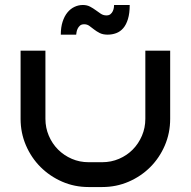

<svg xmlns="http://www.w3.org/2000/svg" viewBox="-20 -754 769 774"><path d="M666 -549.8V-274.9Q666 -217.8 644.5 -167.7Q623 -117.7 585.7 -80.3Q548.3 -43 498.5 -21.5Q448.7 0 392.1 0H336.9Q280.3 0 230.5 -21.7Q180.7 -43.5 143.3 -80.8Q106 -118.2 84.5 -168.2Q63 -218.3 63 -274.9V-549.8H163.1V-274.9Q163.1 -238.8 176.8 -206.8Q190.4 -174.8 214.1 -151.1Q237.8 -127.4 269.3 -113.8Q300.8 -100.1 336.9 -100.1H392.1Q428.2 -100.1 460 -113.8Q491.7 -127.4 515.1 -151.1Q538.6 -174.8 552.2 -206.8Q565.9 -238.8 565.9 -274.9V-549.8ZM502.9 -733.9Q502.9 -700.2 495.8 -677.2Q488.8 -654.3 476.8 -640.4Q464.8 -626.5 448.5 -620.4Q432.1 -614.3 414.1 -614.3Q395 -614.3 382.1 -620.8Q369.1 -627.4 359.1 -635.3Q349.1 -643.1 340.1 -649.7Q331.1 -656.2 319.3 -656.2Q308.6 -656.2 302.5 -650.9Q296.4 -645.5 293 -638.4Q289.6 -631.3 288.6 -624.5Q287.6 -617.7 287.1 -614.3H225.1Q225.1 -644 232.4 -666.5Q239.7 -689 252 -703.9Q264.2 -718.8 280.3 -726.3Q296.4 -733.9 314 -733.9Q330.6 -733.9 343 -727.3Q355.5 -720.7 366 -712.9Q376.5 -705.1 386.5 -698.5Q396.5 -691.9 409.2 -691.9Q419.4 -691.9 425.5 -697Q431.6 -702.1 434.8 -709.2Q438 -716.3 439 -723.1Q439.9 -730 439.9 -733.9Z"/></svg>

Font: Bruno Ace SC
Style: Regular
Weight: 400
Designer: Astigmatic (AOETI)
Foundry: Astigmatic (AOETI)
Version: Version 1.000